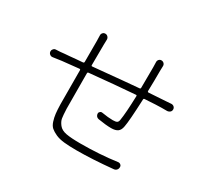

<svg xmlns="http://www.w3.org/2000/svg" viewBox="-151 -987 1304 1216"><g transform="rotate(30 501.0 -378.5)"><path d="M684.6 -731.4Q683.6 -743.2 690.9 -751.5Q698.2 -759.8 709 -759.8Q720.7 -759.8 728.5 -751.5Q736.3 -743.2 735.4 -731.4Q734.4 -713.9 734.4 -697.3Q734.4 -673.8 733.9 -622.6Q733.4 -571.3 732.4 -549.8Q732.4 -542 740.2 -542Q836.9 -548.8 861.3 -549.8Q876 -550.8 901.4 -552.7Q913.1 -552.7 920.9 -545.4Q928.7 -538.1 928.7 -526.9Q928.7 -515.6 920.9 -508.3Q913.1 -501 901.4 -500Q899.4 -500 883.8 -500Q868.2 -500 860.4 -500Q831.1 -500 739.3 -494.1Q731.4 -494.1 731.4 -486.3Q724.6 -324.2 715.8 -281.2Q710.9 -252 694.3 -240.2Q677.7 -228.5 646.5 -228.5Q608.4 -228.5 549.8 -238.3Q540 -240.2 533.7 -248Q527.3 -255.9 527.3 -266.6Q527.3 -275.4 534.7 -281.2Q542 -287.1 550.8 -285.2Q597.7 -277.3 630.9 -277.3Q652.3 -277.3 661.1 -282.7Q669.9 -288.1 671.9 -304.7Q680.7 -357.4 684.6 -483.4Q684.6 -491.2 677.7 -490.2Q534.2 -479.5 347.7 -460.9Q340.8 -460 340.8 -453.1Q340.8 -435.5 340.8 -418.9Q340.8 -222.7 341.8 -205.1Q341.8 -202.1 341.8 -195.3Q343.8 -146.5 347.2 -126Q350.6 -105.5 368.2 -83Q385.7 -60.5 422.9 -53.7Q460 -46.9 526.4 -46.9Q668.9 -46.9 793.9 -64.5Q804.7 -65.4 812.5 -58.6Q820.3 -51.8 819.3 -41Q819.3 -29.3 811.5 -21Q803.7 -12.7 792 -11.7Q642.6 2.9 527.3 2.9Q473.6 2.9 436.5 -1Q399.4 -4.9 373.5 -16.6Q347.7 -28.3 332.5 -41.5Q317.4 -54.7 309.1 -80.6Q300.8 -106.4 297.9 -131.8Q294.9 -157.2 293.9 -199.2Q293 -242.2 293 -447.3Q293 -455.1 285.2 -454.1Q207 -445.3 164.1 -441.4Q141.6 -438.5 102.5 -432.6Q90.8 -430.7 82 -437.5Q71.3 -445.3 71.3 -459Q71.3 -468.8 78.1 -475.6Q85 -484.4 96.7 -484.4Q128.9 -485.4 159.2 -489.3Q171.9 -490.2 190.4 -491.7Q209 -493.2 236.8 -496.1Q264.6 -499 285.2 -500Q293 -501 293 -508.8V-660.2Q293 -686.5 292 -700.2Q291 -711.9 298.3 -720.2Q305.7 -728.5 316.9 -728.5Q328.1 -728.5 335.9 -720.2Q343.8 -711.9 343.8 -700.2Q342.8 -681.6 342.8 -662.1L341.8 -513.7Q341.8 -505.9 348.6 -506.8Q603.5 -531.2 677.7 -537.1Q684.6 -538.1 684.6 -544.9Q685.5 -595.7 685.5 -696.3Q685.5 -712.9 684.6 -731.4Z"/></g></svg>

Font: Gen Jyuu Gothic P Light
Style: Regular
Weight: 200
Designer: [Source Han Sans]
Ryoko NISHIZUKA  (kana & ideographs); Paul D. Hunt (Latin, Greek & Cyrillic); Wenlong ZHANG  (bopomofo
Version: Version 1.002.20150607